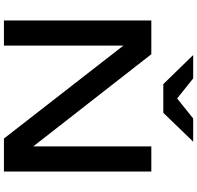

<svg xmlns="http://www.w3.org/2000/svg" viewBox="-33 -970 1003 977"><g transform="rotate(90 468.5 -481.5)"><path d="M725 -74V-750H853V0H685L159 -676L212 -682V0H84V-750H256L779 -80ZM408 -811 260 -963H379L509 -859H453L583 -963H701L554 -811Z"/></g></svg>

Font: Unbounded Variable
Style: Regular
Weight: 400
Designer: Luke Prowse, Jean-Baptiste Morizot, Fátima Lázaro, Florian Runge
Foundry: NaN
Version: Version 1.600;FEAKit 1.0